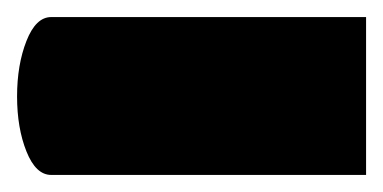

<svg xmlns="http://www.w3.org/2000/svg" viewBox="-60 -205 449 225"><path d="M0 0Q-18 0 -29 -27.5Q-40 -55 -40 -92Q-40 -129 -29 -157Q-18 -185 0 -185H369V0Z"/></svg>

Font: Noto Sans Syriac Black
Style: Regular
Weight: 900
Designer: Patrick Giasson and the Monotype Design Team
Foundry: Monotype Imaging Inc.
Version: Version 2.000; ttfautohint (v1.8.3) -l 8 -r 50 -G 200 -x 14 